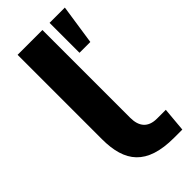

<svg xmlns="http://www.w3.org/2000/svg" viewBox="-231 -767 815 815"><g transform="rotate(-45 177.0 -359.5)"><path d="M285.6 0H335L344.7 -108.9H292C238.3 -108.9 213.9 -139.6 213.9 -191.9V-718.8H64.9V-212.4C64.9 -75.2 121.6 0 285.6 0ZM321.8 -539.1 348.6 -718.8H256.8V-539.1Z"/></g></svg>

Font: Winston
Style: Bold
Weight: 700
Designer: Vernon Adams, Kim Jin-seong, David Berlow, Cristiano Sobral
Foundry: The Winston Project Authors
Version: Version 3.004